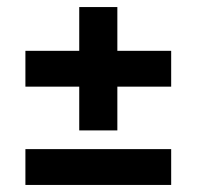

<svg xmlns="http://www.w3.org/2000/svg" viewBox="-20 -574 557 544"><path d="M465 -50H52V-151.5H465ZM312.5 -554V-204.5H204.5V-554ZM465 -328.5H52V-430H465Z"/></svg>

Font: Anek Devanagari SemiBold
Style: Regular
Weight: 600
Designer: Kailash Malviya (Devanagari) & Yesha Goshar (Latin)
Foundry: Ek Type
Version: Version 1.003